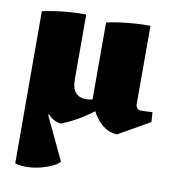

<svg xmlns="http://www.w3.org/2000/svg" viewBox="-82 -566 786 871"><g transform="rotate(10 311.5 -130.0)"><path d="M45 227 44 -474Q64 -479 98 -484Q132 -489 171.5 -492Q211 -495 245 -494V-194Q245 -154 263 -134Q281 -114 317 -116Q341 -118 365.5 -128Q390 -138 415.5 -154Q441 -170 466 -188L467 -167Q427 -121 384 -86.5Q341 -52 299 -27Q257 -2 218 13Q199 12 182.5 2Q166 -8 148 -28L248 183Q240 194 218 205Q196 216 166.5 224Q137 232 105 233.5Q73 235 45 227ZM124 -17V-49H184V-17ZM477 17Q454 17 432 6Q410 -5 391.5 -25.5Q373 -46 359 -74L340 -77V-474Q360 -479 394 -484Q428 -489 467.5 -492Q507 -495 541 -494V-134Q541 -124 547 -116Q553 -108 565 -108Q577 -108 588.5 -108.5Q600 -109 618 -110L621 -65Z"/></g></svg>

Font: Eczar ExtraBold
Style: Regular
Weight: 800
Designer: Vaibhav Singh
Foundry: Rosetta Type Foundry
Version: Version 2.000